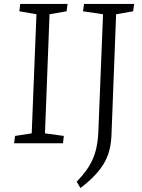

<svg xmlns="http://www.w3.org/2000/svg" viewBox="-20 -723 719 969"><path d="M164 -651 78 -666 82 -703H321L316 -666L230 -651L207 -50L302 -37L298 0H51L56 -37L140 -50ZM500 -651 399 -666 404 -703H657L652 -666L566 -651L543 -52Q542 -10 534.5 25Q527 60 510 92Q493 124 463 157Q433 190 386 226L367 194Q395 165 415 137.5Q435 110 447.5 81.5Q460 53 467 20.5Q474 -12 476 -50Z"/></svg>

Font: Literata 18pt Light
Style: Italic
Weight: 300
Italic angle: -2°
Designer: Latin by Veronika Burian and Jose Scaglione. Greek by Irene Vlachou. Cyrillic by Vera Evstafieva
Foundry: TypeTogether
Version: Version 3.103;gftools[0.9.29]